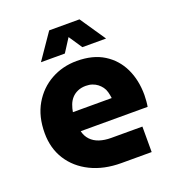

<svg xmlns="http://www.w3.org/2000/svg" viewBox="-129 -806 821 906"><g transform="rotate(-20 281.5 -352.5)"><path d="M326 0Q239 0 173 -32.5Q107 -65 70.5 -122.5Q34 -180 34 -256Q34 -340 69 -400Q104 -460 162.5 -492.5Q221 -525 292 -525Q373 -525 427.5 -491Q482 -457 510 -398.5Q538 -340 538 -265Q538 -252 536.5 -234.5Q535 -217 533 -207H197Q203 -181 220 -163Q237 -145 263 -136.5Q289 -128 321 -128H478V0ZM193 -304H388Q386 -320 382 -335Q378 -350 369.5 -361.5Q361 -373 350 -381.5Q339 -390 324.5 -395Q310 -400 292 -400Q269 -400 251 -392Q233 -384 221 -370.5Q209 -357 202.5 -339.5Q196 -322 193 -304ZM132 -577 220 -705H372L459 -577H340L295 -644L252 -577Z"/></g></svg>

Font: MuseoModerno SemiBold
Style: Bold
Weight: 700
Version: Version 1.001